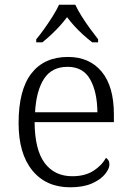

<svg xmlns="http://www.w3.org/2000/svg" viewBox="-20 -786 556 816"><path d="M278 10Q176 10 117.5 -61.5Q59 -133 59 -263Q59 -404 113.5 -474Q168 -544 269 -544Q360 -544 412 -481.5Q464 -419 464 -300V-267H127Q128 -149 170 -93Q212 -37 287 -37Q341 -37 377 -60Q413 -83 430 -115Q436 -112 440.5 -105Q445 -98 445 -87Q445 -69 426.5 -46Q408 -23 371 -6.5Q334 10 278 10ZM394 -309Q393 -396 363 -449Q333 -502 267 -502Q200 -502 167 -451Q134 -400 129 -309ZM134 -619Q150 -638 168.5 -664Q187 -690 204 -717Q221 -744 231 -766H300Q310 -744 327 -717Q344 -690 363 -664Q382 -638 397 -619V-606H372Q350 -623 331.5 -640Q313 -657 296.5 -675Q280 -693 265 -713Q250 -693 233.5 -675Q217 -657 199 -640Q181 -623 160 -606H134Z"/></svg>

Font: Noto Rashi Hebrew Light
Style: Regular
Weight: 300
Version: Version 1.006